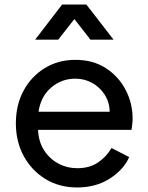

<svg xmlns="http://www.w3.org/2000/svg" viewBox="-20 -815 654 847"><path d="M320 12Q242 12 181 -25Q120 -62 85 -126Q50 -190 50 -271Q50 -352 84 -415Q118 -478 177.5 -514.5Q237 -551 312 -551Q391 -551 447.5 -514Q504 -477 534.5 -418Q565 -359 565 -292Q565 -281 563.5 -267.5Q562 -254 560 -242H148Q150 -190 174.5 -152Q199 -114 237.5 -93.5Q276 -73 321 -73Q375 -73 412 -98Q449 -123 472 -162L550 -122Q525 -66 464 -27Q403 12 320 12ZM312 -468Q252 -468 206 -429Q160 -390 150 -322H464Q463 -364 442 -397Q421 -430 387 -449Q353 -468 312 -468ZM135 -640 254 -795H361L481 -640H379L308 -731L237 -640Z"/></svg>

Font: Pitagon Sans Text Medium
Style: Regular
Weight: 500
Designer: Travis Tran
Foundry: Pitagon
Version: Version 1.000; ttfautohint (v1.8.4.7-5d5b);gftools[0.9.26]